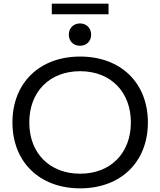

<svg xmlns="http://www.w3.org/2000/svg" viewBox="-20 -1019 875 1049"><path d="M418 10C640 10 788 -134 788 -350C788 -566 640 -710 418 -710C196 -710 48 -566 48 -350C48 -134 196 10 418 10ZM418 -70C251 -70 140 -182 140 -350C140 -518 251 -630 418 -630C584 -630 695 -518 695 -350C695 -182 584 -70 418 -70ZM417 -891C381 -891 356 -865 356 -830C356 -794 381 -769 417 -769C453 -769 478 -794 478 -830C478 -865 453 -891 417 -891ZM263 -941H573V-999H263Z"/></svg>

Font: Gully
Style: Regular
Weight: 400
Designer: jaikishan Patel
Foundry: MagicType
Version: Version 1.000;Glyphs 3.2 (3242)